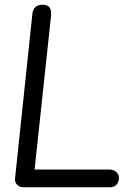

<svg xmlns="http://www.w3.org/2000/svg" viewBox="-20 -792 554 812"><path d="M44 -41 117 -734Q119 -752 129.5 -762Q140 -772 161 -772Q180 -772 189 -761Q198 -750 196 -726L122 -35L81 0Q61 0 51 -12Q41 -24 44 -41ZM483 -39Q483 -24 473.5 -12Q464 0 444 0H81L88 -75H441Q460 -75 471.5 -65Q483 -55 483 -39Z"/></svg>

Font: Edu NSW ACT Foundation Medium
Style: Regular
Weight: 500
Version: Version 1.003